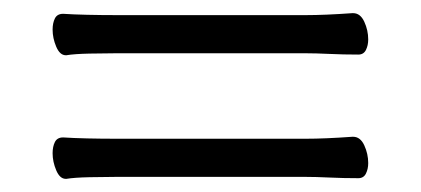

<svg xmlns="http://www.w3.org/2000/svg" viewBox="-20 -396 640 292"><path d="M517 -376Q528 -376 534 -363Q540 -350 540 -336Q540 -327 536.5 -320Q533 -313 525 -313Q502 -313 481 -314Q460 -315 444 -315H157Q139 -315 116 -314.5Q93 -314 81 -312H80Q71 -312 65.5 -325Q60 -338 60 -351Q60 -361 63.5 -368Q67 -375 76 -375Q91 -374 112.5 -373.5Q134 -373 158 -373H445Q474 -373 516 -376ZM517 -188Q528 -188 534 -175Q540 -162 540 -148Q540 -139 536.5 -132Q533 -125 525 -125Q502 -125 481 -126Q460 -127 444 -127H157Q139 -127 116 -126.5Q93 -126 81 -124H80Q71 -124 65.5 -137Q60 -150 60 -163Q60 -173 63.5 -180Q67 -187 76 -187Q91 -186 112.5 -185.5Q134 -185 158 -185H445Q474 -185 516 -188Z"/></svg>

Font: Klee One SemiBold
Style: Regular
Weight: 600
Designer: Fontworks Inc.
Foundry: Fontworks Inc.
Version: Version 1.00;January 12, 2022;FontCreator 13.0.0.2683 64-bit